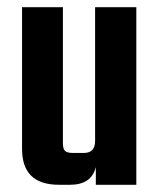

<svg xmlns="http://www.w3.org/2000/svg" viewBox="-20 -511 439 531"><path d="M243 -491H357V0H245V-49Q233 0 174 0H143Q41 0 41 -99V-491H154V-115Q154 -99 160 -93.5Q166 -88 182 -88H212Q243 -88 243 -121Z"/></svg>

Font: Teko Medium
Style: Regular
Weight: 500
Designer: Manushi Parikh, Jonny Pinhorn
Foundry: Indian Type Foundry
Version: Version 1.106;PS 1.0;hotconv 1.0.78;makeotf.lib2.5.61930; tt